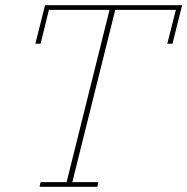

<svg xmlns="http://www.w3.org/2000/svg" viewBox="-20 -718 720 738"><path d="M136 -18H236L401 -680H168L136 -550H116L153 -698H680L643 -550H623L656 -680H423L258 -18H358L354 0H132Z"/></svg>

Font: IBM Plex Serif Thin
Style: Italic
Weight: 100
Italic angle: -14°
Designer: Mike Abbink, Paul van der Laan, Pieter van Rosmalen
Foundry: Bold Monday
Version: Version 3.001